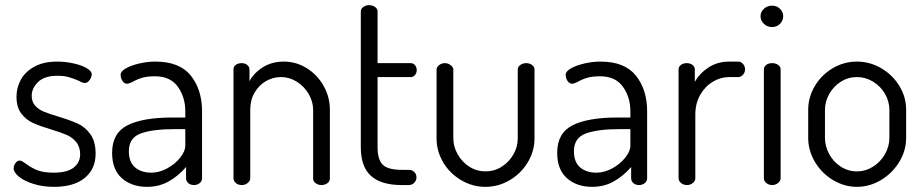

<svg xmlns="http://www.w3.org/2000/svg" viewBox="-20 -718 3580 745"><path d="M291 -119Q291 -148 276 -166.4Q261 -184.7 239 -194.4Q217 -204 177.5 -216Q134 -229 107.4 -241.2Q80.8 -253.4 62.4 -277.9Q44 -302.3 44 -343Q44 -377.1 60.5 -408Q77 -439 112.7 -459Q148.4 -479 202 -479Q233.7 -479 265.3 -472Q297 -465 316.5 -453.5Q336 -442 336 -430Q336 -419.5 328 -407.8Q320 -396 309 -396Q305 -396 299 -398Q293 -400 287 -404Q264 -414 246 -419Q228 -424 203 -424Q152.5 -424 127.8 -399.9Q103 -375.7 103 -346.2Q103 -323 116.5 -308Q130 -293 149.5 -285Q169 -277 205 -266Q252 -251.9 281.1 -238.7Q310.2 -225.6 330.6 -197.3Q351 -169 351 -121.7Q351 -62 308.7 -27.5Q266.4 7 190 7Q146 7 109.9 -4.4Q73.8 -15.8 53.4 -32.4Q33 -49 33 -65Q33 -75.4 40 -85.2Q47 -95 55.9 -95Q61 -95 67 -91.5Q73 -88 80 -83Q101 -67 125 -57.5Q149 -48 187.9 -48Q241 -48 266 -67.8Q291 -87.6 291 -119Z M764 -286V-26Q764 -15.4 755 -7.7Q746 0 732.5 0Q719 0 710.5 -7.7Q702 -15.4 702 -26V-70Q672 -35 634.5 -14Q597 7 551 7Q490.9 7 452.9 -26.5Q415 -60 415 -125Q415 -201.7 474.5 -231.8Q534 -262 648 -262H699V-285.9Q699 -341 670 -381.5Q641 -422 581 -422Q550.7 -422 530.9 -416Q511 -410 494 -400Q478.4 -393 474 -393Q462.2 -393 455.1 -404Q448 -415 448 -428Q448 -441 468 -452.5Q488 -464 519.7 -471.5Q551.4 -479 583 -479Q677 -479 720.5 -424.5Q764 -370 764 -286ZM480 -131Q480 -89 504 -68.5Q528 -48 567.4 -48Q597.6 -48 628.3 -64.5Q659 -81 679 -106.2Q699 -131.3 699 -153V-217H657Q572.7 -217 526.4 -200.2Q480 -183.4 480 -131Z M918 0Q904 0 895 -8Q886 -16 886 -26V-449Q886 -459.8 895 -466.4Q904 -473 917.8 -473Q930.4 -473 939.2 -466Q948 -459 948 -449V-403Q965 -435 999.9 -457Q1034.7 -479 1081.5 -479Q1129.3 -479 1170.2 -453.5Q1211 -428 1235.5 -385Q1260 -342 1260 -292V-26Q1260 -14 1250.1 -7Q1240.2 0 1227 0Q1215 0 1205 -7Q1195 -14 1195 -26V-292Q1195 -323.5 1177.8 -353.2Q1160.6 -382.8 1131.8 -400.9Q1103 -419 1070.5 -419Q1039.8 -419 1012.4 -403.5Q985 -388 968 -358.9Q951 -329.8 951 -292V-26Q951 -16 941.1 -8Q931.2 0 918 0Z M1538 -59H1566Q1579 -59 1587.5 -50.7Q1596 -42.3 1596 -29.5Q1596 -18 1587.5 -9Q1579 0 1566 0H1538Q1459 0 1419.5 -35.5Q1380 -70.9 1380 -147V-674Q1380 -684.3 1389.9 -691.1Q1399.9 -698 1411.8 -698Q1425 -698 1435 -691.1Q1445 -684.3 1445 -674V-473H1574Q1583.7 -473 1590.3 -465Q1597 -457 1597 -445.6Q1597 -435.5 1590.5 -427.2Q1584 -419 1574 -419H1445V-147Q1445 -98 1465.5 -78.5Q1486 -59 1538 -59Z M1674 -181V-448Q1674 -457 1683.5 -465Q1693 -473 1706.5 -473Q1718.7 -473 1728.9 -465Q1739 -457 1739 -448V-181Q1739 -149 1756 -119Q1773 -89 1801.5 -71Q1830 -53 1864 -53Q1898 -53 1926.5 -71Q1955 -89 1972 -118.6Q1989 -148.1 1989 -181V-449Q1989 -458.6 1998.9 -465.8Q2008.7 -473 2021.9 -473Q2035 -473 2044.5 -465.8Q2054 -458.6 2054 -449V-181Q2054 -131.9 2028 -88.5Q2002 -45 1958 -19Q1914 7 1863.5 7Q1813 7 1768.9 -19.2Q1724.8 -45.4 1699.4 -88.5Q1674 -131.7 1674 -181Z M2491 -286V-26Q2491 -15.4 2482 -7.7Q2473 0 2459.5 0Q2446 0 2437.5 -7.7Q2429 -15.4 2429 -26V-70Q2399 -35 2361.5 -14Q2324 7 2278 7Q2217.9 7 2179.9 -26.5Q2142 -60 2142 -125Q2142 -201.7 2201.5 -231.8Q2261 -262 2375 -262H2426V-285.9Q2426 -341 2397 -381.5Q2368 -422 2308 -422Q2277.7 -422 2257.9 -416Q2238 -410 2221 -400Q2205.4 -393 2201 -393Q2189.2 -393 2182.1 -404Q2175 -415 2175 -428Q2175 -441 2195 -452.5Q2215 -464 2246.7 -471.5Q2278.4 -479 2310 -479Q2404 -479 2447.5 -424.5Q2491 -370 2491 -286ZM2207 -131Q2207 -89 2231 -68.5Q2255 -48 2294.4 -48Q2324.6 -48 2355.3 -64.5Q2386 -81 2406 -106.2Q2426 -131.3 2426 -153V-217H2384Q2299.7 -217 2253.4 -200.2Q2207 -183.4 2207 -131Z M2678 -273V-26Q2678 -16 2668.5 -8Q2659 0 2645.5 0Q2631.9 0 2622.5 -8Q2613 -16 2613 -26V-449Q2613 -459 2622 -466Q2631 -473 2645.1 -473Q2658 -473 2667 -466Q2676 -459 2676 -449V-400Q2694 -433 2728.8 -456Q2763.6 -479 2809.7 -479H2845Q2855 -479 2863 -470Q2871 -461 2871 -449Q2871 -437 2863 -428Q2855 -419 2845 -419H2810.1Q2776.1 -419 2746.1 -401Q2716 -383 2697 -350Q2678 -317 2678 -273Z M3009 -449V-26Q3009 -16 2999.1 -8Q2989.3 0 2976.1 0Q2963 0 2953.5 -8Q2944 -16 2944 -26V-449Q2944 -459 2953 -466Q2962 -473 2976 -473Q2990 -473 2999.5 -466Q3009 -459 3009 -449ZM3019 -655.4Q3019 -638 3006.5 -625.5Q2994 -613 2976.2 -613Q2957.2 -613 2944.1 -625.5Q2931 -638 2931 -655.4Q2931 -671.6 2944.1 -683.8Q2957.2 -696 2976.2 -696Q2994 -696 3006.5 -683.8Q3019 -671.6 3019 -655.4Z M3496 -292V-183Q3496 -133.7 3469.5 -90.1Q3443.1 -46.4 3398.9 -19.7Q3354.8 7 3305 7Q3256 7 3212 -19.5Q3168 -46 3142 -90Q3116 -133.9 3116 -183V-292Q3116 -340.7 3141.5 -383.9Q3167 -427 3210.6 -453Q3254.2 -479 3305.1 -479Q3355 -479 3399 -453.5Q3443 -428 3469.5 -384.9Q3496 -341.7 3496 -292ZM3305 -419Q3271 -419 3242.5 -400.9Q3214.1 -382.8 3197.5 -353.2Q3181 -323.5 3181 -292V-183.3Q3181 -150.5 3197.5 -120Q3214.1 -89.6 3242.5 -71.3Q3271 -53 3304.9 -53Q3338.7 -53 3367.9 -71.5Q3397 -90 3414 -120.1Q3431 -150.1 3431 -183V-292Q3431 -324 3414.2 -353.5Q3397.4 -383 3368 -401Q3338.6 -419 3305 -419Z"/></svg>

Font: Dosis
Style: Regular
Weight: 400
Designer: Edgar Tolentino, Pablo Impallari, Igino Marini
Foundry: Edgar Tolentino, Pablo Impallari, Igino Marini
Version: Version 1.007;Glyphs 3.1.1 (3134)